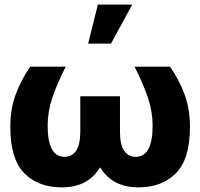

<svg xmlns="http://www.w3.org/2000/svg" viewBox="-20 -806 872 836"><path d="M111.3 -515.6H266.1Q227.5 -439.5 207.5 -379.6Q187.5 -319.8 187.5 -258.8Q187.5 -123 261.2 -123Q292 -123 310.8 -149.2Q329.6 -175.3 329.6 -233.4V-386.7H502.4V-233.4Q502.4 -174.8 521 -148.9Q539.6 -123 570.3 -123Q644.5 -123 644.5 -258.8Q644.5 -319.3 624.5 -379.4Q604.5 -439.5 565.9 -515.6H720.7Q761.7 -455.6 784.4 -392.8Q807.1 -330.1 807.1 -253.9Q807.1 -113.3 746.1 -51.8Q685.1 9.8 583 9.8Q523.9 9.8 482.4 -12.9Q440.9 -35.6 416 -77.6Q391.1 -35.6 349.6 -12.9Q308.1 9.8 249 9.8Q146.5 9.8 85.7 -51.8Q24.9 -113.3 24.9 -253.9Q24.9 -330.1 47.6 -392.8Q70.3 -455.6 111.3 -515.6ZM363.8 -616.2 406.2 -786.1H555.7L463.4 -616.2Z"/></svg>

Font: Inter Display Extra Bold
Style: Regular
Weight: 800
Designer: Rasmus Andersson
Foundry: rsms
Version: Version 4.000;git-4fc901f